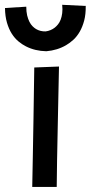

<svg xmlns="http://www.w3.org/2000/svg" viewBox="-60 -751 370 785"><path d="M181.2 -479Q179.7 -409.2 178.5 -350.8Q177.2 -292.5 176.3 -244.6Q175.3 -196.8 174.6 -158.9Q173.8 -121.1 173.3 -92.8Q171.9 -25.4 171.9 13.2H71.8Q72.8 -39.6 74.2 -112.3Q75.2 -174.8 76.9 -265.1Q78.6 -355.5 80.1 -475.1ZM290.5 -726.6Q291 -692.9 284.2 -667Q277.3 -641.1 266.1 -621.6Q254.9 -602.1 240.2 -588.6Q225.6 -575.2 210.4 -566.4Q174.8 -545.4 129.4 -541.5Q83 -542.5 45.9 -561.5Q30.3 -569.3 15.1 -582Q0 -594.7 -12 -613.5Q-23.9 -632.3 -31.5 -658.2Q-39.1 -684.1 -39.6 -718.3L47.4 -723.6Q47.4 -703.1 51 -688Q54.7 -672.9 60.3 -661.9Q65.9 -650.9 73 -643.8Q80.1 -636.7 87.4 -632.3Q104.5 -622.1 126.5 -622.6Q147.9 -625.5 164.1 -638.2Q170.9 -643.6 177.2 -651.4Q183.6 -659.2 188 -670.7Q192.4 -682.1 194.3 -697Q196.3 -711.9 194.3 -731.4Z"/></svg>

Font: McLaren
Style: Regular
Weight: 400
Designer: Astigmatic (AOETI)
Foundry: Astigmatic (AOETI)
Version: Version 1.000